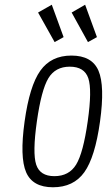

<svg xmlns="http://www.w3.org/2000/svg" viewBox="-20 -782 452 812"><path d="M84 -268Q63 -117 90.5 -53.5Q118 10 204 10Q291 10 336.5 -53.5Q382 -117 403 -268Q424 -419 396.5 -483Q369 -547 282 -547Q196 -547 150.5 -483Q105 -419 84 -268ZM136 -269Q155 -402 184.5 -451Q214 -500 275 -500Q337 -500 353.5 -451Q370 -402 351 -269Q332 -135 302 -86Q272 -37 210 -37Q149 -37 133 -86Q117 -135 136 -269ZM390 -625 340 -762 283 -729 352 -604ZM249 -625 199 -762 141 -729 211 -604Z"/></svg>

Font: Secuela ExtLt
Style: Italic
Weight: 200
Italic angle: -8°
Designer: Fernando Haro
Foundry: deFharo
Version: Version 1.704